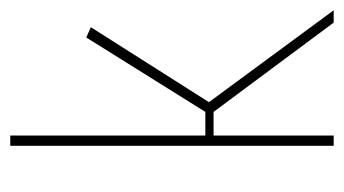

<svg xmlns="http://www.w3.org/2000/svg" viewBox="-168 -502 670 374"><g transform="rotate(-90 167.0 -315.0)"><path d="M70 0V-630H90V0ZM310 0 136 -234H80V-250H136L281 -482L301 -473L155 -243L334 0Z"/></g></svg>

Font: Smooch Sans Thin
Style: Regular
Weight: 100
Designer: Robert E. Leuschke
Foundry: Robert E. Leuschke
Version: Version 1.010